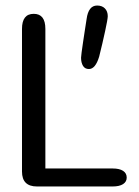

<svg xmlns="http://www.w3.org/2000/svg" viewBox="-20 -674 503 694"><path d="M144 -65H387.5Q411.5 -65 424.8 -56.5Q438 -48 438 -32Q438 -17 424.8 -8.5Q411.5 0 387.5 0H113.5Q59.5 0 59.5 -54V-569.5Q59.5 -624 102 -624Q144 -624 144 -569.5ZM301.5 -424.5Q287 -424.5 280 -436Q273 -447.5 273 -465.5Q273 -469.5 275 -484.8Q277 -500 280.2 -521.5Q283.5 -543 286.8 -565.2Q290 -587.5 293 -605Q299.5 -654 331 -654Q349 -654 359.2 -643.5Q369.5 -633 369.5 -615.5Q369.5 -610.5 367 -596.2Q364.5 -582 360 -561.5Q355.5 -541 350 -517Q344.5 -493 338.5 -469.5Q325 -424.5 301.5 -424.5Z"/></svg>

Font: Sono
Style: Regular
Weight: 400
Designer: Tyler Finck
Foundry: Tyler Finck
Version: Version 2.112